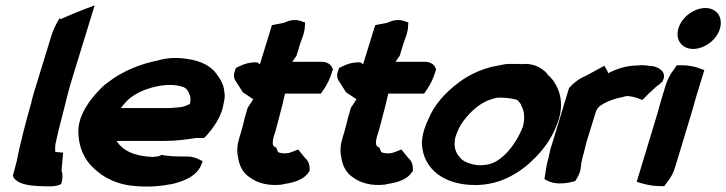

<svg xmlns="http://www.w3.org/2000/svg" viewBox="-20 -699 2715 718"><path d="M28 -41 31 -35C48 -9 91 -5 126 -3H127L166 -2C187 -2 206 -7 209 -12C214 -28 216 -46 210 -60L216 -128L199 -130C195 -130 191 -130 187 -131C185 -138 187 -148 187 -159C194 -193 203 -228 213 -267C225 -311 234 -354 247 -396L334 -679L292 -663C272 -655 246 -645 217 -632L206 -627L204 -632C191 -613 180 -590 172 -565L106 -350C102 -338 100 -327 97 -315C86 -277 76 -239 66 -200C59 -168 49 -133 43 -98Z M273 -208C273 -160 288 -118 315 -86C349 -47 399 -14 469 -5C518 1 568 0 617 -10H619H620C654 -18 712 -34 732 -81L738 -96L724 -103C714 -108 698 -114 677 -114H648C629 -114 609 -116 593 -118L585 -120L574 -115C573 -115 564 -113 551 -112C480 -115 438 -137 416 -172H595C638 -172 675 -177 713 -183H743L755 -195C776 -219 803 -256 813 -296L818 -321C821 -333 821 -344 819 -355C817 -383 804 -403 791 -421C768 -454 729 -472 678 -479C646 -484 606 -484 571 -473C505 -460 437 -433 384 -391C375 -385 363 -375 353 -364C323 -333 295 -297 280 -253V-252C275 -236 273 -222 273 -208ZM432 -295C439 -305 448 -315 459 -326C465 -332 471 -336 485 -345C527 -372 611 -393 663 -374H664C676 -370 684 -360 689 -345C693 -336 693 -326 691 -315C691 -315 691 -313 690 -310C679 -305 669 -300 653 -298L629 -296H628C623 -295 618 -295 611 -295Z M857 -430C852 -414 856 -402 864 -392L888 -354L927 -328C922 -320 915 -308 908 -299L906 -296L905 -292C898 -270 893 -250 888 -229C883 -213 881 -200 876 -188V-187C867 -159 865 -135 870 -112C874 -84 885 -54 915 -35C941 -16 981 -2 1037 -9H1038V-10C1059 -14 1109 -19 1133 -53L1138 -60V-67C1138 -82 1134 -97 1121 -108L1095 -140L1075 -132C1059 -125 1041 -123 1022 -129C1020 -130 1018 -133 1015 -141L1013 -147L1007 -150C1001 -153 997 -161 1003 -186L1005 -193C1010 -206 1013 -220 1016 -230L1030 -284C1037 -307 1040 -327 1046 -349H1180L1191 -365C1204 -384 1215 -407 1222 -431L1225 -440L1221 -448C1215 -460 1201 -468 1182 -468H1073L1089 -491L1102 -534L1115 -571C1118 -582 1120 -591 1120 -601L1121 -615L1109 -619C1092 -626 1069 -627 1043 -614L997 -605L952 -459L941 -466H935C915 -466 895 -461 877 -452L862 -445Z M1243 -430C1238 -414 1242 -402 1250 -392L1274 -354L1313 -328C1308 -320 1301 -308 1294 -299L1292 -296L1291 -292C1284 -270 1279 -250 1274 -229C1269 -213 1267 -200 1262 -188V-187C1253 -159 1251 -135 1256 -112C1260 -84 1271 -54 1301 -35C1327 -16 1367 -2 1423 -9H1424V-10C1445 -14 1495 -19 1519 -53L1524 -60V-67C1524 -82 1520 -97 1507 -108L1481 -140L1461 -132C1445 -125 1427 -123 1408 -129C1406 -130 1404 -133 1401 -141L1399 -147L1393 -150C1387 -153 1383 -161 1389 -186L1391 -193C1396 -206 1399 -220 1402 -230L1416 -284C1423 -307 1426 -327 1432 -349H1566L1577 -365C1590 -384 1601 -407 1608 -431L1611 -440L1607 -448C1601 -460 1587 -468 1568 -468H1459L1475 -491L1488 -534L1501 -571C1504 -582 1506 -591 1506 -601L1507 -615L1495 -619C1478 -626 1455 -627 1429 -614L1383 -605L1338 -459L1327 -466H1321C1301 -466 1281 -461 1263 -452L1248 -445Z M1558 -156C1565 -68 1638 -7 1758 -7C1853 -7 1929 -55 1982 -110C2018 -146 2047 -189 2064 -237C2091 -306 2075 -360 2050 -396C2042 -407 2033 -415 2026 -422V-423V-424C2009 -442 1978 -465 1929 -459C1929 -459 1925 -460 1921 -460H1885C1871 -460 1858 -457 1844 -454C1791 -446 1735 -421 1695 -390C1647 -354 1604 -309 1582 -253C1568 -225 1556 -188 1558 -156ZM1683 -186C1690 -208 1699 -227 1711 -244C1737 -279 1769 -309 1806 -324C1820 -329 1836 -334 1846 -334C1868 -334 1890 -332 1908 -327L1911 -326H1913C1922 -318 1926 -313 1929 -306V-304L1930 -303C1940 -285 1945 -257 1934 -221C1934 -221 1932 -219 1930 -212C1914 -176 1890 -140 1863 -116C1835 -92 1815 -81 1770 -81C1745 -83 1722 -91 1708 -102C1685 -122 1674 -149 1683 -186Z M2016 -29 2026 -24C2050 -10 2087 -11 2116 -18L2131 -22L2139 -35C2153 -59 2152 -77 2154 -90L2159 -112V-113L2164 -130V-131C2167 -143 2170 -156 2173 -167L2207 -277C2213 -296 2222 -303 2240 -313C2261 -324 2284 -332 2309 -336L2311 -337L2325 -340C2339 -339 2353 -336 2364 -332L2382 -325L2399 -342C2404 -347 2408 -352 2415 -357L2417 -359L2434 -375C2442 -380 2449 -386 2454 -391L2458 -395L2460 -400C2472 -428 2448 -447 2419 -452H2417H2412C2401 -454 2383 -457 2361 -454C2325 -454 2286 -442 2254 -425C2254 -427 2252 -432 2250 -436L2240 -453L2172 -416C2151 -408 2129 -393 2113 -375L2108 -370L2044 -159C2042 -151 2039 -146 2037 -135C2034 -125 2033 -115 2032 -111C2024 -85 2021 -63 2018 -42Z M2361 -19 2378 -14C2395 -9 2420 -3 2447 -3H2464L2476 -19C2489 -35 2499 -54 2505 -75L2565 -273C2573 -299 2578 -320 2585 -343L2614 -437L2597 -443C2579 -450 2556 -455 2529 -455H2511L2500 -439C2488 -424 2477 -404 2470 -382L2458 -343C2450 -318 2445 -297 2438 -273ZM2517 -593C2504 -549 2531 -516 2572 -516C2613 -516 2659 -548 2672 -591C2685 -635 2660 -669 2618 -669C2576 -669 2530 -636 2517 -593Z"/></svg>

Font: SolarCharger
Style: 1052
Weight: 1000
Designer: Mew Too
Foundry: Cannot Into Space Fonts/KineticPlasma Fonts
Version: Version 1.100